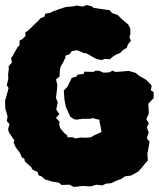

<svg xmlns="http://www.w3.org/2000/svg" viewBox="-36 -714 629 761"><path d="M257 27 239 18 208 19 197 10 172 6 142 -3 129 -15 117 -19 113 -32 91 -43 89 -50 62 -75 61 -84 50 -91 44 -106 26 -131 18 -148 21 -157 -1 -190 -4 -203 2 -222 -9 -234 -6 -253 -15 -284 -16 -316 -12 -328 -2 -365 -9 -376 -3 -403 -4 -418 -1 -441 -2 -451 11 -466 8 -484 15 -494 34 -528 41 -533 42 -554 51 -558 65 -571 64 -585 79 -596 93 -610 115 -631 125 -642 140 -648 144 -660 163 -663 172 -668 199 -678 224 -686 255 -689 267 -692 292 -688 308 -694 328 -689 334 -683 361 -679 381 -676 398 -674 409 -662 430 -655 446 -639 464 -624 472 -617 480 -602 481 -581 477 -566 483 -553 472 -539 466 -524 452 -516 440 -504 425 -498 409 -488 400 -479 380 -481 367 -476 351 -479 339 -484 325 -492 315 -498 305 -503 295 -504 279 -511 269 -515 258 -513 248 -511 240 -499 224 -494 223 -485 219 -477 214 -466 208 -457 203 -446 201 -431 200 -411 186 -399 191 -379 190 -359 188 -344 186 -326 193 -308 190 -295 187 -280 199 -262 186 -247 192 -240 201 -230 198 -224 202 -207 213 -193 221 -185 231 -177V-170H252L264 -165L282 -169L301 -168L314 -169L324 -170L338 -178L352 -184L366 -191L365 -200L364 -206L362 -216L360 -225L358 -232L359 -239L346 -242L331 -246L321 -243H290L269 -240L258 -241L242 -252L232 -275L225 -290L219 -322L217 -355L231 -370L243 -394L248 -405L268 -411L271 -418L295 -421L299 -430L335 -429L343 -434L358 -433L374 -426L396 -427L411 -434L420 -429L440 -430L474 -433L502 -425L516 -413L543 -398L565 -375L562 -356L573 -349V-325L552 -303L554 -264L544 -242L554 -225L546 -210L553 -189L546 -166L557 -152L552 -125L548 -104L550 -78L539 -66L524 -47L512 -34L483 -18L459 -15L445 -5L426 2L405 12L384 14L369 21L347 18L322 25L292 23Z"/></svg>

Font: Winky Rough Black
Style: Regular
Weight: 900
Designer: Simon Atzbach
Foundry: typofactur
Version: Version 1.206; ttfautohint (v1.8.4.7-5d5b)